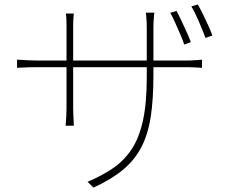

<svg xmlns="http://www.w3.org/2000/svg" viewBox="-20 -797 1040 866"><path d="M776 -748Q785 -732 797 -706.5Q809 -681 821 -654.5Q833 -628 841 -607L811 -596Q804 -617 792.5 -643.5Q781 -670 769.5 -696Q758 -722 748 -739ZM872 -777Q882 -760 894 -735.5Q906 -711 918 -685Q930 -659 938 -637L907 -626Q894 -660 876.5 -701Q859 -742 843 -768ZM672 -457Q672 -350 660 -271Q648 -192 618 -134Q588 -76 535.5 -32Q483 12 402 49L375 23Q439 -4 488.5 -37.5Q538 -71 572.5 -122Q607 -173 624.5 -252Q642 -331 642 -449V-669Q642 -698 640 -719Q638 -740 638 -740H676Q676 -740 674 -719Q672 -698 672 -669ZM313 -736Q313 -736 311.5 -720Q310 -704 310 -682V-306Q310 -292 311 -274Q312 -256 312.5 -243Q313 -230 313 -230H276Q276 -230 277 -242.5Q278 -255 279 -273Q280 -291 280 -306V-681Q280 -692 279.5 -708.5Q279 -725 277 -736ZM57 -528Q57 -528 72.5 -527Q88 -526 110 -525Q132 -524 149 -524H818Q845 -524 868 -526Q891 -528 891 -528V-491Q891 -491 868 -492.5Q845 -494 818 -494H149Q131 -494 109.5 -493.5Q88 -493 72.5 -492Q57 -491 57 -491Z"/></svg>

Font: Noto Sans JP Thin Thin
Style: Regular
Weight: 250
Version: Version 2.004-H2;hotconv 1.0.118;makeotfexe 2.5.65603